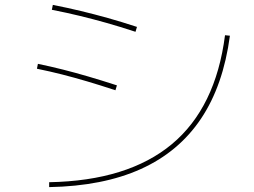

<svg xmlns="http://www.w3.org/2000/svg" viewBox="-20 -760 1040 785"><path d="M181 -15Q342 -18 467.5 -57Q593 -96 682.5 -170.5Q772 -245 826.5 -356.5Q881 -468 900 -616L920 -614Q893 -411 802 -275Q711 -139 556 -69Q401 1 181 5ZM452 -391Q388 -412 335.5 -427.5Q283 -443 234 -455.5Q185 -468 131 -479L135 -499Q188 -488 237.5 -475.5Q287 -463 340 -447.5Q393 -432 458 -411ZM534 -630Q470 -651 415 -666.5Q360 -682 306.5 -695Q253 -708 192 -720L196 -740Q257 -728 311 -715Q365 -702 420.5 -686.5Q476 -671 540 -650Z"/></svg>

Font: M PLUS 2 Thin
Style: Regular
Weight: 100
Designer: Coji Morishita
Foundry: UNDERFOREST DESIGN
Version: Version 1.001